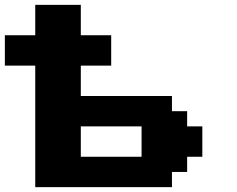

<svg xmlns="http://www.w3.org/2000/svg" viewBox="-20 -770 977 790"><path d="M125 0H687.5V-62.5H750V-125H812.5V-250H750V-312.5H687.5V-375H312.5V-500H437.5V-625H312.5V-750H125V-625H0V-500H125ZM562.5 -125H312.5V-250H562.5Z"/></svg>

Font: Faithful 32x
Style: Semibold
Weight: 400
Foundry: Faithful Resource Pack
Version: Version 1.0; January 27, 2023